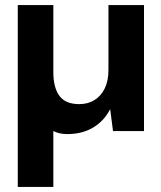

<svg xmlns="http://www.w3.org/2000/svg" viewBox="-20 -516 633 756"><path d="M50 220V-496H190V-232Q190 -171 214 -138.5Q238 -106 292 -106Q326 -106 352 -122Q378 -138 392.5 -168Q407 -198 407 -240V-496H547V0H425L414 -85H413Q390 -40 347 -14Q304 12 244 12Q229 12 215.5 9Q202 6 190 0V220Z"/></svg>

Font: DM Sans 9pt 36pt ExtraBold
Style: Regular
Weight: 800
Version: Version 4.004;gftools[0.9.30]